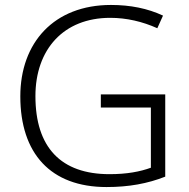

<svg xmlns="http://www.w3.org/2000/svg" viewBox="-20 -745 764 775"><path d="M387 -364V-311H589V-68C545 -52 492 -42 422 -42C226 -42 123 -150 123 -357C123 -545 236 -673 425 -673C491 -673 555 -658 615 -631L638 -682C576 -711 506 -725 428 -725C198 -725 62 -573 62 -356C62 -126 184 10 410 10C500 10 576 -4 647 -32V-364Z"/></svg>

Font: Noto Sans Malayalam Light
Style: Regular
Weight: 300
Designer: Jelle Bosma - Monotype Design Team
Foundry: Monotype Imaging Inc.
Version: Version 2.104